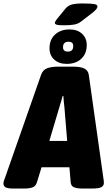

<svg xmlns="http://www.w3.org/2000/svg" viewBox="-58 -1087 630 1109"><path d="M18 2Q-13 2 -25.5 -5Q-38 -12 -38 -27Q-38 -36 -34.5 -45.5Q-31 -55 -27 -66L179 -654Q189 -683 213.5 -692.5Q238 -702 279 -702H365Q406 -702 428.5 -691.5Q451 -681 455 -654L538 -66Q540 -55 541 -45.5Q542 -36 542 -29Q541 -13 526.5 -5.5Q512 2 473 2H417Q390 2 371 -4.5Q352 -11 350 -36L343 -121H182L156 -36Q149 -12 130.5 -5Q112 2 83 2ZM285 -468 227 -273H330L314 -468Q312 -483 310.5 -499.5Q309 -516 308 -533H304Q299 -516 294.5 -499.5Q290 -483 285 -468ZM327 -718Q282 -718 255 -743Q228 -768 228 -808Q228 -858 260 -887.5Q292 -917 344 -917Q389 -917 416 -892Q443 -867 443 -827Q443 -777 411.5 -747.5Q380 -718 327 -718ZM334 -789Q365 -789 365 -821Q365 -846 338 -846Q306 -846 306 -814Q306 -789 334 -789ZM312 -941Q279 -941 269 -944.5Q259 -948 259 -954Q259 -963 275 -982L320 -1037Q334 -1054 355.5 -1060.5Q377 -1067 420 -1067Q468 -1067 486.5 -1063.5Q505 -1060 505 -1050Q505 -1043 498.5 -1034.5Q492 -1026 476 -1013L408 -961Q392 -949 370 -945Q348 -941 312 -941Z"/></svg>

Font: Asap Semi Condensed Semi Condensed Black
Style: Italic
Weight: 900
Width: 4
Italic angle: -6°
Designer: Pablo Cosgaya
Foundry: Omnibus-Type
Version: Version 3.001; ttfautohint (v1.8.4.7-5d5b)